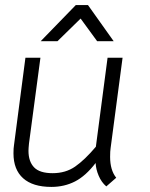

<svg xmlns="http://www.w3.org/2000/svg" viewBox="-20 -727 588 755"><path d="M33 -124Q33 -145 35 -156L80 -500H139L94 -163Q92 -143 92 -134Q92 -92 114 -69Q136 -46 187 -46Q238 -46 275.5 -72Q313 -98 357 -150L403 -500H462L415 -145Q413 -133 413 -110Q413 -58 437 -28L398 6Q379 -10 368 -36Q357 -62 356 -86Q317 -35 275 -13.5Q233 8 182 8Q109 8 71 -26Q33 -60 33 -124ZM278 -707H326L427 -565H362L297 -654L206 -565H140Z"/></svg>

Font: Bellota Text
Style: Italic
Weight: 400
Italic angle: -7.5°
Designer: Kemie Guaida
Foundry: Kemie Guaida
Version: Version 4.001